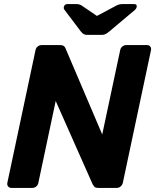

<svg xmlns="http://www.w3.org/2000/svg" viewBox="-20 -921 761 941"><path d="M36 0Q26 0 20 -7Q14 -14 16 -25L154 -675Q156 -686 164.5 -693Q173 -700 184 -700H274Q289 -700 295 -693.5Q301 -687 302 -682L481 -262L569 -675Q571 -686 579.5 -693Q588 -700 599 -700H700Q711 -700 716.5 -693Q722 -686 720 -675L582 -25Q580 -15 571.5 -7.5Q563 0 553 0H462Q447 0 441.5 -7Q436 -14 434 -18L253 -426L168 -25Q166 -14 157.5 -7Q149 0 138 0ZM407 -750Q398 -750 391 -753.5Q384 -757 376 -767L296 -873Q291 -879 293 -887Q296 -901 310 -901H352Q360 -901 367 -899.5Q374 -898 380 -894L455 -843L551 -894Q559 -898 566 -899.5Q573 -901 581 -901H638Q652 -901 650 -887Q649 -880 642 -873L516 -767Q504 -757 496 -753.5Q488 -750 478 -750Z"/></svg>

Font: Rubik SemiBold
Style: Italic
Weight: 600
Italic angle: -12°
Designer: Hubert and Fischer
Foundry: Hubert and Fischer
Version: Version 2.300;gftools[0.9.30]